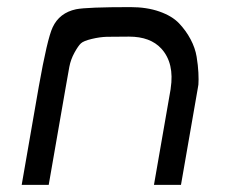

<svg xmlns="http://www.w3.org/2000/svg" viewBox="-20 -520 658 540"><path d="M41 0 89 -276Q113 -411 128 -443Q147 -484 194 -494Q225 -500 347 -500Q393 -500 428.5 -487.5Q464 -475 483.5 -454.5Q503 -434 516 -409.5Q529 -385 533 -360.5Q537 -336 538 -315.5Q539 -295 538 -282L536 -270L489 0H413L460 -270V-271Q471 -342 434 -383Q403 -417 343 -417Q300 -417 280.5 -416.5Q261 -416 238 -410.5Q215 -405 207.5 -398Q200 -391 189.5 -372Q179 -353 175 -332Q171 -311 164 -270L117 0Z"/></svg>

Font: Hermit LightItalic
Style: Regular
Weight: 300
Italic angle: -10°
Designer: Pablo Caro
Version: Version 2.000;PS 002.000;hotconv 1.0.88;makeotf.lib2.5.64775